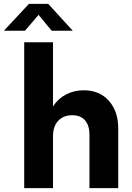

<svg xmlns="http://www.w3.org/2000/svg" viewBox="-66 -980 686 1000"><path d="M60.1 0V-759.8H210V-425.8Q237.3 -467.3 278.8 -488.5Q320.3 -509.8 370.1 -509.8Q452.1 -509.8 501 -455.1Q549.8 -400.4 549.8 -310.1V0H399.9V-279.8Q399.9 -326.2 377 -353Q354 -379.9 310.1 -379.9Q264.2 -379.9 237.1 -350.8Q210 -321.8 210 -270V0ZM185.1 -960 313 -819.8H203.1L134.8 -902.8L64 -819.8H-45.9L85 -960Z"/></svg>

Font: Gully
Style: Bold
Weight: 700
Designer: jaikishan Patel
Foundry: MagicType
Version: Version 1.000;Glyphs 3.2 (3242)